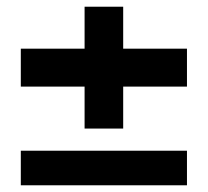

<svg xmlns="http://www.w3.org/2000/svg" viewBox="-20 -552 619 572"><path d="M42 0V-103H537V0ZM232 -169V-532H347V-169ZM42 -294V-407H537V-294Z"/></svg>

Font: DM Sans 11pt
Style: Bold
Weight: 700
Version: Version 4.004;gftools[0.9.30]